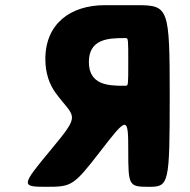

<svg xmlns="http://www.w3.org/2000/svg" viewBox="-20 -723 732 741"><path d="M635 -353C635 -693 631 -703 509 -703H384C254 -703 155 -633 155 -495C155 -442 170 -398 195 -364C268 -265 295 -288 178 -147C61 -6 60 -2 159 -2C258 -2 264 -6 368 -140C472 -275 475 -275 475 -140C475 -6 477 -2 555 -2C632 -2 635 -12 635 -353ZM475 -484C475 -395 475 -392 465 -392H456C396 -392 323 -396 323 -484C323 -571 396 -576 456 -576H465C475 -576 475 -573 475 -484Z"/></svg>

Font: Hussar Print
Style: Bold
Weight: 700
Foundry: Cannot Into Space Fonts
Version: Version 2.00